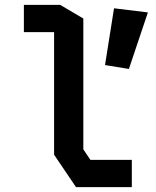

<svg xmlns="http://www.w3.org/2000/svg" viewBox="-20 -768 640 788"><path d="M78 -748V-636H202V-133L292 0H521V-112H351L322 -155V-692L227 -748ZM448 -734 587 -717 509 -485 411 -501Z"/></svg>

Font: Kode Mono
Style: Bold
Weight: 700
Monospace: yes
Designer: Isa Ozler
Foundry: Kadena LLC
Version: Version 1.206;gftools[0.9.28]